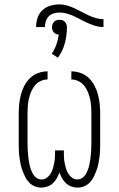

<svg xmlns="http://www.w3.org/2000/svg" viewBox="-20 -844 540 872"><path d="M168 8Q152 8 137.5 2Q123 -4 112 -15.5Q101 -27 94 -41.5Q87 -56 81.5 -71Q76 -86 73 -101Q70 -116 68 -132Q66 -148 65.5 -163.5Q65 -179 65 -195V-325Q65 -347 67 -369Q69 -391 74.5 -412.5Q80 -434 90 -453.5Q100 -473 115.5 -488.5Q131 -504 152.5 -512Q174 -520 196 -520V-483Q179 -483 163.5 -475.5Q148 -468 137.5 -454.5Q127 -441 120.5 -425Q114 -409 110.5 -392.5Q107 -376 106 -359Q105 -342 105 -325V-195Q105 -183 105.5 -171Q106 -159 107 -147Q108 -135 109.5 -123Q111 -111 113.5 -99Q116 -87 120 -75.5Q124 -64 130 -53.5Q136 -43 146 -36Q156 -29 169 -29Q182 -29 192.5 -36.5Q203 -44 210 -55.5Q217 -67 220.5 -79.5Q224 -92 226.5 -104.5Q229 -117 229.5 -130Q230 -143 230 -156V-161H270V-156Q270 -143 270.5 -130Q271 -117 273.5 -104.5Q276 -92 279.5 -79.5Q283 -67 290 -55.5Q297 -44 307.5 -36.5Q318 -29 331 -29Q344 -29 354 -36Q364 -43 370 -53.5Q376 -64 380 -75.5Q384 -87 386.5 -99Q389 -111 390.5 -123Q392 -135 393 -147Q394 -159 394.5 -171Q395 -183 395 -195V-325Q395 -342 394 -359Q393 -376 389.5 -392.5Q386 -409 379.5 -425Q373 -441 362.5 -454.5Q352 -468 336.5 -475.5Q321 -483 304 -483V-520Q326 -520 347.5 -512Q369 -504 384.5 -488.5Q400 -473 410 -453.5Q420 -434 425.5 -412.5Q431 -391 433 -369Q435 -347 435 -325V-195Q435 -179 434.5 -163.5Q434 -148 432 -132Q430 -116 427 -101Q424 -86 418.5 -71Q413 -56 406 -41.5Q399 -27 388 -15.5Q377 -4 362.5 2Q348 8 332 8Q318 8 304 3Q290 -2 279.5 -12Q269 -22 262 -34.5Q255 -47 250 -61Q245 -47 238 -34.5Q231 -22 220.5 -12Q210 -2 196 3Q182 8 168 8ZM144 -721Q144 -742 150.5 -762.5Q157 -783 172.5 -797.5Q188 -812 208.5 -818Q229 -824 250 -824Q268 -824 285 -819Q302 -814 318 -806.5Q334 -799 350 -790.5Q366 -782 382 -774.5Q398 -767 415 -762Q432 -757 450 -757V-721Q432 -721 415 -726Q398 -731 382 -738Q366 -745 350 -753.5Q334 -762 318 -769.5Q302 -777 285 -782Q268 -787 250 -787Q237 -787 223.5 -783Q210 -779 201 -769.5Q192 -760 188 -747Q184 -734 184 -721ZM243 -582 215 -600Q228 -619 236 -641.5Q244 -664 247 -687Q241 -687 235 -689.5Q229 -692 224.5 -697Q220 -702 218 -708Q216 -714 216 -721Q216 -727 218.5 -733.5Q221 -740 225.5 -745Q230 -750 236.5 -752Q243 -754 250 -754Q257 -754 263.5 -752Q270 -750 274.5 -745Q279 -740 281.5 -733.5Q284 -727 284 -721Q284 -684 274.5 -648Q265 -612 243 -582Z"/></svg>

Font: Iosevka Extralight
Style: Regular
Weight: 200
Monospace: yes
Designer: Belleve Invis
Foundry: Belleve Invis
Version: Version 32.0.1; ttfautohint (v1.8.4)